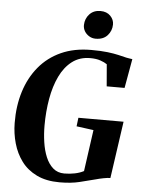

<svg xmlns="http://www.w3.org/2000/svg" viewBox="-63 -1026 815 1086"><g transform="rotate(5 344.0 -483.0)"><path d="M316.5 9.5Q240 9.5 186.2 -16.8Q132.5 -43 99.5 -87.5Q66.5 -132 50.8 -187.8Q35 -243.5 34.5 -303Q33.5 -399.5 59 -481.2Q84.5 -563 135 -624Q185.5 -685 259.5 -718.5Q333.5 -752 430 -752Q486 -752 523 -747.5Q560 -743 585.5 -737Q611 -731 631.5 -726Q640 -724.5 648.5 -723Q657 -721.5 666 -720.5L636.5 -554.5H535L524.5 -679Q510.5 -689 486.8 -697.2Q463 -705.5 428.5 -705.5Q369 -705.5 326.2 -673Q283.5 -640.5 256.5 -584.2Q229.5 -528 216.8 -455.5Q204 -383 204 -302.5Q204 -255.5 210.8 -209.2Q217.5 -163 233.2 -125.2Q249 -87.5 274.8 -65Q300.5 -42.5 338.5 -42.5Q369.5 -42.5 398.5 -48.5Q427.5 -54.5 449 -66L482 -301.5L385 -314.5L391 -363.5H647.5L601 -40Q584.5 -39.5 562.2 -35.2Q540 -31 519 -25Q478.5 -14.5 430 -2.5Q381.5 9.5 316.5 9.5ZM449 -817.5Q428.5 -817.5 411.8 -827.8Q395 -838 385.5 -854.2Q376 -870.5 376.5 -889.5Q377.5 -925.5 401 -950.8Q424.5 -976 463 -976Q499 -976 519.8 -954.5Q540.5 -933 540 -905.5Q539.5 -870 516 -843.8Q492.5 -817.5 449 -817.5Z"/></g></svg>

Font: Merriweather 72pt ExtraBold
Style: Italic
Weight: 800
Italic angle: -7.8°
Version: Version 2.101